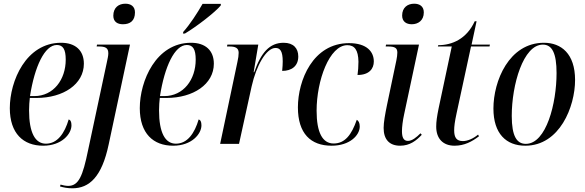

<svg xmlns="http://www.w3.org/2000/svg" viewBox="-20 -777 3159 1037"><path d="M213 10C314 10 366 -54 366 -100C366 -121 360 -129 351 -132C329 -57 290 -1 228 -1C170 -1 137 -60 137 -181C137 -200 139 -236 141 -248H177C322 -248 433 -322 433 -433C433 -504 388 -546 310 -546C120 -546 33 -339 33 -193C33 -56 106 10 213 10ZM165 -258H142C167 -417 221 -534 287 -534C320 -534 335 -511 335 -455C335 -347 269 -258 165 -258Z M644 -646C683 -646 709 -665 709 -710C709 -744 685 -757 657 -757C622 -757 592 -737 592 -692C592 -659 615 -646 644 -646ZM371 240C462 240 530 179 567 3L682 -536H504L502 -526H513C550 -526 565 -518 565 -489C565 -475 561 -460 557 -440L456 33C427 175 405 227 348 227C335 227 316 223 307 220L304 230C325 236 345 240 371 240Z M970 -605 968 -596H979C1043 -634 1142 -711 1172 -747L1173 -756H1074C1046 -707 1006 -645 970 -605ZM915 10C1016 10 1068 -54 1068 -100C1068 -121 1062 -129 1053 -132C1031 -57 992 -1 930 -1C872 -1 839 -60 839 -181C839 -200 841 -236 843 -248H879C1024 -248 1135 -322 1135 -433C1135 -504 1090 -546 1012 -546C822 -546 735 -339 735 -193C735 -56 808 10 915 10ZM867 -258H844C869 -417 923 -534 989 -534C1022 -534 1037 -511 1037 -455C1037 -347 971 -258 867 -258Z M1262 -441 1169 0H1271L1339 -310C1364 -422 1418 -518 1468 -518C1493 -518 1507 -501 1507 -445C1507 -431 1506 -415 1504 -394C1555 -394 1591 -420 1591 -472C1591 -516 1565 -546 1512 -546C1436 -546 1390 -493 1353 -387H1350L1375 -536H1208L1206 -526H1219C1251 -526 1269 -518 1269 -492C1269 -479 1267 -462 1262 -441Z M1771 10C1869 10 1923 -46 1923 -94C1923 -114 1916 -125 1907 -130C1879 -49 1843 -2 1782 -2C1722 -2 1690 -61 1690 -179C1690 -342 1759 -533 1856 -533C1895 -533 1915 -507 1916 -444C1916 -417 1914 -393 1911 -372C1974 -372 1999 -406 1999 -445C1999 -497 1962 -544 1865 -544C1670 -544 1589 -343 1589 -197C1589 -56 1658 10 1771 10Z M2204 -646C2238 -646 2269 -666 2269 -710C2269 -744 2245 -757 2217 -757C2182 -757 2152 -737 2152 -693C2152 -660 2175 -646 2204 -646ZM2141 10C2194 10 2229 -18 2258 -49L2251 -57C2229 -35 2206 -16 2183 -16C2159 -16 2151 -36 2151 -69C2151 -90 2155 -125 2163 -161L2243 -536H2065L2063 -526H2075C2113 -526 2126 -518 2126 -493C2126 -481 2124 -467 2121 -452L2070 -209C2060 -160 2052 -116 2052 -86C2052 -24 2083 10 2141 10Z M2435 10C2488 10 2529 -12 2567 -41L2562 -50C2537 -29 2506 -15 2480 -15C2446 -15 2433 -34 2433 -73C2433 -94 2436 -119 2446 -165L2524 -526H2624L2626 -536H2527L2554 -662H2544C2500 -566 2421 -533 2347 -533L2345 -526H2420L2349 -192C2340 -148 2336 -120 2336 -93C2336 -28 2373 10 2435 10Z M2817 10C3003 10 3086 -201 3086 -345C3086 -487 3011 -546 2918 -546C2729 -546 2645 -339 2645 -191C2645 -55 2714 10 2817 10ZM2820 0C2772 0 2744 -40 2744 -151C2744 -319 2806 -536 2912 -536C2962 -536 2986 -490 2986 -382C2986 -220 2931 0 2820 0Z"/></svg>

Font: Noto Serif Display Condensed Medium
Style: Italic
Weight: 500
Width: 3
Italic angle: -12°
Designer: Monotype Design Team
Foundry: Monotype Imaging Inc.
Version: Version 2.009